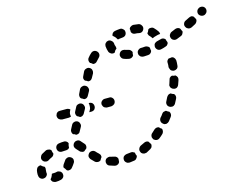

<svg xmlns="http://www.w3.org/2000/svg" viewBox="-85 -703 1091 855"><g transform="rotate(-15 460.5 -275.0)"><path d="M415 19Q411 19 407 18Q403 17 400 14Q397 12 395 8Q393 5 393 1Q392 -7 397 -14Q403 -20 411 -21Q420 -22 429 -23Q433 -24 437 -23Q441 -23 444 -20Q446 -19 447 -19Q448 -18 449 -16Q449 -10 452 -5Q453 -4 453 -3Q453 4 448 9Q444 15 437 16Q426 18 415 19ZM75 -23Q73 -23 71 -23Q69 -23 67 -22Q65 -14 60 -6Q58 -3 55 0Q56 7 61 12Q67 16 74 17Q75 17 77 17Q88 17 99 14Q107 12 112 5Q116 -2 114 -10Q114 -14 111 -17Q109 -20 106 -22Q102 -24 98 -25Q94 -26 91 -25Q84 -23 77 -23Q76 -23 75 -23ZM356 16Q352 16 348 16Q337 13 326 9Q318 7 314 -1Q311 -8 313 -16Q315 -20 317 -23Q320 -26 324 -27Q327 -29 331 -29Q335 -30 339 -28Q347 -26 356 -24Q362 -23 366 -19Q370 -15 371 -10Q370 -4 370 3Q370 4 370 4Q369 7 367 9Q366 11 363 13Q360 15 356 16ZM525 -20Q527 -23 528 -27Q529 -29 529 -32Q529 -34 528 -37Q527 -38 526 -39Q523 -44 520 -49Q515 -52 510 -52Q504 -52 499 -49Q491 -45 482 -41Q475 -37 472 -29Q469 -22 473 -14Q474 -10 477 -8Q480 -5 484 -4Q488 -2 492 -3Q496 -3 499 -4Q509 -9 519 -15Q522 -17 525 -20ZM46 -49Q47 -52 46 -55Q46 -58 44 -61Q39 -63 35 -66Q31 -69 28 -72Q25 -72 21 -71Q18 -70 15 -68Q12 -66 10 -62Q8 -59 7 -55Q5 -46 5 -36Q5 -32 6 -28Q7 -20 14 -15Q21 -10 29 -12Q37 -13 42 -20Q47 -26 45 -34Q45 -35 45 -36Q45 -43 46 -49ZM140 -65Q142 -69 146 -71Q149 -73 153 -74Q157 -75 161 -74Q165 -73 168 -71Q175 -67 177 -59Q178 -50 174 -44Q167 -33 160 -25Q158 -22 154 -20Q150 -18 147 -18Q143 -17 140 -18Q137 -19 135 -21Q133 -25 130 -29Q128 -32 125 -35Q124 -39 126 -43Q127 -47 130 -51Q135 -57 140 -65ZM251 -40Q248 -43 247 -47Q245 -50 245 -54Q245 -58 247 -62Q249 -66 251 -68Q257 -74 266 -74Q274 -74 280 -68Q286 -61 293 -55Q296 -52 298 -49Q300 -45 300 -41Q300 -40 300 -39Q300 -38 300 -37Q295 -31 292 -24Q287 -20 280 -20Q273 -20 267 -24Q259 -32 251 -40ZM592 -72Q594 -76 594 -80Q594 -82 594 -85Q593 -87 592 -90Q590 -91 588 -92Q585 -95 581 -99Q576 -101 570 -100Q565 -99 560 -95Q553 -88 546 -82Q543 -80 541 -76Q539 -72 539 -68Q538 -65 540 -61Q541 -57 543 -54Q549 -48 557 -47Q565 -46 572 -52Q580 -58 588 -66Q591 -69 592 -72ZM217 -84Q214 -85 211 -89Q204 -97 199 -102Q197 -105 195 -108Q193 -112 193 -116Q193 -120 195 -124Q196 -127 199 -130Q205 -136 213 -136Q221 -137 227 -131Q234 -124 243 -113Q247 -109 247 -102Q247 -96 244 -91Q240 -88 236 -85Q235 -83 233 -82Q231 -81 229 -81Q227 -81 225 -81Q221 -82 217 -84ZM93 -99Q96 -103 97 -108Q94 -114 93 -121Q93 -122 93 -123Q89 -129 82 -130Q75 -132 69 -130Q57 -124 47 -118Q41 -113 39 -105Q37 -97 42 -90Q47 -83 55 -82Q63 -80 70 -85Q76 -89 85 -93Q90 -95 93 -99ZM648 -142Q648 -148 644 -154Q642 -154 640 -156Q635 -158 632 -161Q630 -162 628 -162Q626 -162 625 -161Q621 -161 617 -159Q614 -157 611 -153Q606 -145 599 -138Q594 -131 595 -123Q596 -115 603 -110Q606 -107 609 -106Q613 -105 617 -105Q621 -106 625 -108Q628 -110 631 -113Q637 -121 644 -130Q648 -135 648 -142ZM138 -106Q130 -105 123 -110Q117 -115 116 -123Q115 -131 120 -138Q125 -144 133 -145Q144 -147 155 -147Q161 -148 167 -144Q172 -141 175 -134Q174 -133 174 -133Q171 -124 171 -116Q171 -115 171 -114Q168 -111 165 -109Q161 -108 157 -107Q147 -107 138 -106ZM201 -191 211 -210Q215 -217 222 -219Q230 -222 238 -218Q245 -214 247 -206Q250 -198 246 -191L236 -173Q234 -167 228 -164Q223 -162 217 -162Q213 -165 209 -167Q206 -168 204 -168Q200 -173 199 -179Q198 -186 201 -191ZM690 -214Q689 -221 684 -225Q682 -226 680 -226Q675 -228 671 -231Q669 -231 668 -231Q666 -230 664 -230Q660 -229 657 -226Q654 -223 652 -220Q648 -211 643 -202Q639 -195 641 -187Q643 -179 651 -175Q654 -173 658 -173Q662 -172 666 -173Q670 -174 673 -177Q676 -179 678 -183Q683 -192 688 -202Q691 -208 690 -214ZM239 -263 249 -282Q252 -289 260 -291Q268 -294 276 -290Q283 -286 285 -278Q288 -270 284 -263L274 -245Q272 -241 269 -239Q266 -236 263 -235Q261 -234 258 -234Q256 -234 254 -234Q251 -236 248 -238Q245 -240 242 -241Q238 -245 237 -252Q236 -258 239 -263ZM324 -278Q329 -272 329 -264Q329 -256 324 -250Q318 -244 309 -244H299L304 -253Q308 -260 308 -268Q309 -276 307 -284H309Q318 -284 324 -278ZM206 -244H174Q166 -245 160 -250Q154 -256 154 -265Q154 -269 156 -272Q157 -276 160 -279Q163 -281 166 -283Q170 -284 174 -284H206Q210 -284 214 -282Q218 -281 221 -277L219 -274Q215 -267 214 -259Q214 -252 215 -246Q213 -245 210 -245Q208 -244 206 -244ZM415 -250Q421 -256 421 -265Q421 -273 415 -279Q409 -285 401 -284H381Q373 -284 367 -278Q361 -273 361 -264Q361 -260 363 -257Q364 -253 367 -250Q370 -247 374 -246Q377 -244 381 -244H401Q409 -245 415 -250ZM720 -293Q717 -299 712 -303Q711 -303 710 -303Q703 -303 697 -306Q696 -305 694 -305Q693 -304 691 -304Q688 -302 685 -299Q683 -296 682 -292Q679 -283 676 -273Q674 -269 674 -265Q675 -261 676 -258Q678 -254 681 -252Q684 -249 688 -248Q695 -245 703 -248Q710 -252 713 -260Q717 -270 720 -280Q722 -287 720 -293ZM277 -335 286 -354Q290 -361 298 -363Q306 -366 313 -362Q321 -358 323 -350Q326 -342 322 -335L312 -317Q309 -311 304 -308Q298 -305 292 -306Q289 -308 286 -310Q283 -312 280 -313Q275 -317 275 -324Q274 -330 277 -335ZM733 -367Q732 -371 731 -374Q729 -378 726 -381Q724 -382 722 -384Q720 -385 717 -385Q716 -385 714 -385Q709 -383 703 -384Q698 -381 695 -376Q692 -371 693 -365Q693 -361 693 -356Q693 -351 692 -347Q692 -343 694 -339Q695 -335 697 -332Q700 -329 704 -327Q707 -326 711 -325Q719 -325 726 -330Q732 -336 732 -344Q733 -350 733 -356Q733 -361 733 -367ZM315 -407 324 -426Q328 -433 336 -435Q344 -438 351 -434Q359 -430 361 -422Q363 -414 360 -407L350 -389Q347 -383 342 -380Q336 -377 330 -378Q327 -380 324 -382Q321 -384 317 -385Q313 -389 312 -396Q312 -402 315 -407ZM634 -452Q631 -457 626 -459Q621 -462 615 -462Q608 -461 602 -461H596Q588 -461 582 -455Q576 -450 576 -441Q576 -437 577 -434Q579 -430 582 -427Q584 -424 588 -423Q592 -421 596 -421H601Q609 -421 618 -422Q625 -422 630 -427Q635 -431 636 -438Q635 -439 635 -441Q634 -446 634 -452ZM539 -428Q535 -427 531 -428Q519 -430 509 -434Q501 -437 498 -444Q494 -452 497 -459Q500 -467 507 -471Q514 -474 522 -472Q530 -469 540 -467Q545 -466 549 -462Q553 -458 555 -453Q553 -447 553 -441Q553 -440 553 -438Q552 -436 550 -434Q549 -432 546 -431Q543 -428 539 -428ZM709 -441Q712 -444 714 -447Q715 -449 716 -451Q716 -454 716 -456Q715 -458 714 -461Q712 -465 712 -469Q708 -474 702 -476Q696 -478 691 -476Q681 -473 672 -471Q668 -470 664 -467Q661 -465 659 -462Q657 -458 657 -454Q656 -450 657 -447Q659 -439 666 -434Q673 -430 681 -432Q691 -434 702 -438Q706 -439 709 -441ZM375 -496Q381 -502 389 -502Q397 -502 403 -496Q409 -490 409 -482Q409 -474 403 -468Q396 -461 390 -454Q387 -450 382 -448Q376 -446 371 -447Q367 -451 362 -454Q360 -455 359 -455Q355 -461 355 -468Q355 -475 360 -480Q367 -489 375 -496ZM787 -470Q790 -473 791 -477Q792 -479 793 -481Q793 -483 793 -486Q791 -488 790 -491Q788 -494 787 -498Q783 -503 777 -504Q771 -505 765 -503Q756 -499 746 -495Q739 -492 735 -484Q732 -477 735 -469Q738 -461 746 -458Q753 -455 761 -458Q771 -462 781 -466Q784 -467 787 -470ZM445 -509Q445 -513 446 -516Q447 -520 450 -523Q453 -526 456 -528Q460 -529 464 -530Q472 -530 478 -524Q484 -519 485 -511Q485 -503 488 -498Q489 -495 489 -492Q490 -489 489 -486Q486 -484 483 -481Q480 -476 477 -471Q470 -468 462 -471Q455 -474 451 -481Q446 -494 445 -509ZM684 -498Q689 -499 694 -499Q694 -503 693 -506Q692 -509 690 -512Q683 -522 675 -530Q670 -536 662 -536Q655 -537 649 -533Q647 -527 644 -522Q642 -520 641 -518Q640 -518 640 -518Q640 -517 640 -517Q640 -513 642 -509Q643 -505 646 -503Q652 -497 657 -489Q661 -491 666 -493Q675 -495 684 -498ZM864 -510Q867 -515 866 -522Q865 -524 863 -526Q861 -530 859 -534Q855 -538 849 -539Q843 -539 837 -536Q828 -532 819 -527Q812 -524 809 -516Q806 -508 810 -501Q812 -497 815 -494Q818 -492 822 -490Q825 -489 829 -489Q833 -490 837 -491Q846 -496 856 -501Q861 -504 864 -510ZM526 -567Q534 -568 540 -562Q547 -557 547 -549Q548 -541 543 -534Q538 -528 529 -527Q519 -526 511 -525Q509 -524 508 -524Q506 -524 505 -525Q504 -526 504 -527Q500 -535 493 -541Q490 -544 487 -546Q488 -553 492 -558Q497 -563 503 -564Q513 -566 526 -567ZM613 -566Q621 -564 625 -557Q630 -550 628 -542Q626 -534 619 -529Q612 -525 604 -527Q596 -529 588 -529Q582 -529 577 -532Q572 -536 570 -541Q570 -546 570 -551Q570 -553 569 -555Q571 -562 577 -565Q582 -569 589 -569Q601 -568 613 -566ZM920 -544Q922 -552 918 -559Q914 -566 906 -568Q898 -570 890 -566L889 -565Q882 -561 880 -553Q878 -545 882 -538Q887 -531 895 -529Q903 -527 910 -531L911 -532Q918 -536 920 -544Z"/></g></svg>

Font: FRB American Cursive Dashed
Style: Bold Italic
Weight: 700
Italic angle: -25°
Version: Version 2.0;Modular Font Editor K font №1